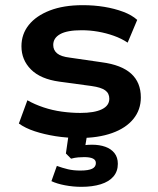

<svg xmlns="http://www.w3.org/2000/svg" viewBox="-20 -524 610 743"><path d="M288 10Q239 10 195 3Q151 -4 114.5 -16Q78 -28 53 -46L86 -136Q114 -120 148.5 -108.5Q183 -97 219.5 -92Q256 -87 291 -87Q345 -87 374 -101Q403 -115 403 -142Q403 -163 387 -174.5Q371 -186 335 -191L210 -208Q137 -218 100 -255Q63 -292 63 -345Q63 -392 91.5 -427.5Q120 -463 173 -483.5Q226 -504 300 -504Q344 -504 383.5 -497.5Q423 -491 456.5 -478.5Q490 -466 511 -447L474 -359Q450 -375 420.5 -385.5Q391 -396 359.5 -401.5Q328 -407 296 -407Q240 -407 213 -392Q186 -377 186 -350Q186 -330 201 -317.5Q216 -305 250 -301L374 -283Q450 -273 487.5 -239Q525 -205 525 -147Q525 -99 496 -63.5Q467 -28 413.5 -9Q360 10 288 10ZM295 199Q263 199 231.5 193Q200 187 179 177L200 118Q222 126 243 131Q264 136 291 136Q322 136 336.5 129Q351 122 351 107Q351 95 339.5 89.5Q328 84 306 84Q296 84 283 85Q270 86 255 90L235 70L248 -20H320L307 59L274 45Q289 40 304.5 38Q320 36 336 36Q365 36 387.5 44Q410 52 423 68.5Q436 85 436 110Q436 139 419 159Q402 179 370 189Q338 199 295 199Z"/></svg>

Font: Nunito Sans 10pt SemiExpanded
Style: Bold
Weight: 700
Width: 6
Designer: Vernon Adams
Foundry: Vernon Adams
Version: Version 3.101;gftools[0.9.27]